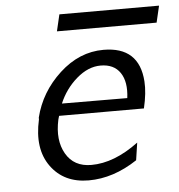

<svg xmlns="http://www.w3.org/2000/svg" viewBox="-49 -680 686 735"><g transform="rotate(-5 294.5 -312.5)"><path d="M191 -570 206 -634H589L574 -570ZM93 -240V-247Q117 -344 193 -414Q269 -484 362 -484Q499 -484 508 -350Q511 -306 497 -247H171Q170 -245 169 -240Q168 -235 167 -233Q150 -155 180.5 -102Q211 -49 278 -49Q366 -49 460 -119L450 -52Q358 9 263 9Q168 9 118 -60Q68 -129 93 -240ZM186 -293 437 -292Q445 -354 421 -389.5Q397 -425 346 -425Q298 -425 253.5 -386.5Q209 -348 186 -293Z"/></g></svg>

Font: Coval
Style: Light Italic
Weight: 300
Foundry: Context Ltd
Version: Version 001.000